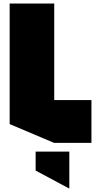

<svg xmlns="http://www.w3.org/2000/svg" viewBox="-20 -814 576 1094"><path d="M288 0 35 -107V-794H289V0ZM289 0V-244H501V0ZM374 260 183 158V50H375V260Z"/></svg>

Font: Foldit Black
Style: Regular
Weight: 900
Version: Version 1.003